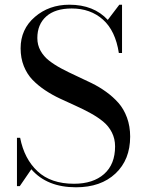

<svg xmlns="http://www.w3.org/2000/svg" viewBox="-20 -780 610 815"><path d="M64 10H52V-195H65.5Q83 -105.5 139.5 -52.8Q196 0 294 0Q375 0 421.8 -41.2Q468.5 -82.5 468.5 -158.5Q468.5 -191 454.8 -218Q441 -245 417.8 -264Q394.5 -283 364.5 -299.5Q334.5 -316 301.2 -331Q268 -346 234.8 -361.5Q201.5 -377 171.5 -397Q141.5 -417 118.2 -441Q95 -465 81.2 -499.2Q67.5 -533.5 67.5 -575Q67.5 -656 127.8 -708Q188 -760 274.5 -760Q378 -760 437.5 -695.5L486.5 -760H498V-555H484.5Q470 -649.5 417 -696.8Q364 -744 284.5 -744Q214 -744 176.2 -710.2Q138.5 -676.5 138.5 -618.5Q138.5 -589 152 -564.8Q165.5 -540.5 188.2 -522.8Q211 -505 240.5 -489.2Q270 -473.5 302.8 -458.5Q335.5 -443.5 368.2 -427.5Q401 -411.5 430.5 -390.2Q460 -369 482.8 -343.2Q505.5 -317.5 519 -280.8Q532.5 -244 532.5 -200Q532.5 -102 470.2 -43.5Q408 15 302.5 15Q179.5 15 113 -61.5Z"/></svg>

Font: Bodoni* 16pt
Style: Regular
Weight: 400
Version: Version 2.3